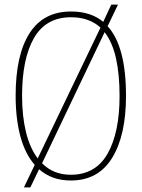

<svg xmlns="http://www.w3.org/2000/svg" viewBox="-20 -775 616 835"><path d="M131 -58Q89 -106 68.5 -182.5Q48 -259 48 -359Q48 -536 108.5 -630.5Q169 -725 289 -725Q375 -725 429 -680L464 -755H493L448 -661Q528 -574 528 -358Q528 -186 467.5 -88Q407 10 288 10Q205 10 150 -39L112 40H84ZM417 -655Q393 -677 361 -688.5Q329 -700 289 -700Q180 -700 128 -610Q76 -520 76 -358Q76 -270 93 -200.5Q110 -131 144 -86ZM288 -15Q396 -15 448 -107Q500 -199 500 -358Q500 -451 484.5 -521Q469 -591 435 -635L163 -65Q212 -15 288 -15Z"/></svg>

Font: Noto Serif Armenian Condensed Thin
Style: Regular
Weight: 100
Width: 3
Designer: Monotype Design Team
Foundry: Monotype Imaging Inc.
Version: Version 2.008; ttfautohint (v1.8.4.7-5d5b)